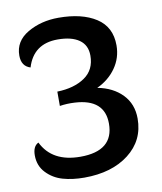

<svg xmlns="http://www.w3.org/2000/svg" viewBox="-80 -744 701 831"><g transform="rotate(-10 270.5 -328.5)"><path d="M233 -679Q336 -679 398 -639Q460 -599 460 -518Q460 -463 429 -419Q398 -375 346 -351Q414 -338 454.5 -296Q495 -254 495 -190Q495 -94 420 -36Q345 22 224 22Q172 22 130 10Q88 -2 58.5 -33Q29 -64 29 -110Q29 -150 54 -162Q99 -70 223 -70Q369 -70 369 -190Q369 -298 239 -305Q205 -307 173 -302V-365Q247 -367 294 -399Q341 -431 341 -494Q341 -540 307.5 -563.5Q274 -587 213 -587Q107 -587 77 -488Q38 -500 38 -547Q38 -610 97 -644.5Q156 -679 233 -679Z"/></g></svg>

Font: Sansita
Style: Regular
Weight: 400
Designer: Pablo Cosgaya
Foundry: Omnibus-Type
Version: Version 1.006;hotconv 1.0.109;makeotfexe 2.5.65596